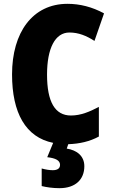

<svg xmlns="http://www.w3.org/2000/svg" viewBox="-20 -744 590 1004"><path d="M421 125C421 71 381 41 329 33L337 10C396 8 449 -4 497 -30V-185C449 -160 403 -140 351 -140C267 -140 226 -212 226 -354C226 -491 268 -574 343 -574C391 -574 432 -557 474 -530L524 -674C462 -708 397 -724 333 -724C150 -724 43 -574 43 -355C43 -154 114 -26 258 3L227 78C271 83 294 95 294 118C294 137 280 146 256 146C239 146 220 143 198 137V229C223 235 255 240 291 240C374 240 421 195 421 125Z"/></svg>

Font: Noto Sans Thai Looped Condensed Black
Style: Regular
Weight: 900
Width: 3
Designer: Sasikarn Vongin, Ben Mitchell
Foundry: The Fontpad Ltd
Version: Version 1.001